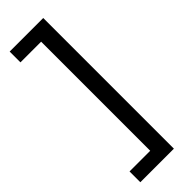

<svg xmlns="http://www.w3.org/2000/svg" viewBox="-288 -731 906 906"><g transform="rotate(-45 164.5 -278.0)"><path d="M25 86H163V-642H25V-714H249V158H25Z"/></g></svg>

Font: Noto Sans Chorasmian
Style: Regular
Weight: 400
Designer: Federico Parra Barrios
Foundry: Google LLC
Version: Version 1.004; ttfautohint (v1.8.4.7-5d5b)